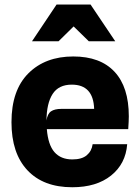

<svg xmlns="http://www.w3.org/2000/svg" viewBox="-20 -800 601 828"><path d="M291.5 7.5Q167 7.5 98.2 -65.8Q29.5 -139 29.5 -273Q29.5 -411 102.5 -483.8Q175.5 -556.5 296 -556.5Q412.5 -556.5 474 -490.5Q535.5 -424.5 535.5 -298.5Q535.5 -288 534.8 -274.2Q534 -260.5 533 -243H182Q187.5 -175 215 -143.8Q242.5 -112.5 292 -112.5Q333 -112.5 354.2 -130.5Q375.5 -148.5 379.5 -178H528.5Q522 -93.5 459 -43Q396 7.5 291.5 7.5ZM245.5 -330.5H386Q382.5 -435 289.5 -435Q233 -435 207 -394.8Q181 -354.5 180.5 -280.5Q184.5 -309 200 -319.8Q215.5 -330.5 245.5 -330.5ZM118 -622 224 -780.5H370.5L477 -622H363L297.5 -686L232.5 -622Z"/></svg>

Font: Spline Sans
Style: Bold
Weight: 700
Designer: Eben Sorkin, Mirko Velimirovic
Foundry: Sorkin Type
Version: Version 1.000; ttfautohint (v1.8.3)